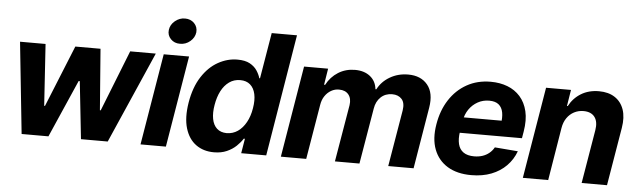

<svg xmlns="http://www.w3.org/2000/svg" viewBox="-49 -950 3788 1142"><g transform="rotate(5 1845.5 -379.0)"><path d="M106 0 48.8 -545.9H201.2L225.1 -178.7H230L378.9 -545.9H529.3L557.6 -181.2H562.5L706.5 -545.9H859.4L620.1 0H460.4L423.3 -343.3H416.5L266.1 0Z M815.9 0 906.7 -545.9H1058.1L967.3 0ZM997.1 -616.7Q963.9 -616.2 942.1 -638.7Q920.4 -661.1 924.3 -692.9Q928.2 -724.6 954.8 -746.8Q981.4 -769 1014.6 -769Q1048.8 -769 1070.1 -746.8Q1091.3 -724.6 1088.4 -692.9Q1084.5 -661.1 1058.1 -638.7Q1031.7 -616.2 997.1 -616.7Z M1254.4 8.8Q1191.9 8.8 1147.2 -23.4Q1102.5 -55.7 1083.5 -118.4Q1064.5 -181.2 1079.1 -272Q1094.7 -365.7 1135.3 -428.2Q1175.8 -490.7 1231.4 -521.7Q1287.1 -552.7 1346.7 -552.7Q1392.6 -552.7 1420.7 -537.4Q1448.7 -522 1463.9 -499Q1479 -476.1 1485.4 -453.6H1489.7L1535.6 -727.5H1686.5L1566.4 0H1417L1431.6 -87.4H1424.8Q1410.6 -64.9 1387.5 -42.7Q1364.3 -20.5 1331.3 -5.9Q1298.3 8.8 1254.4 8.8ZM1320.8 -111.3Q1357.4 -111.8 1386.5 -131.8Q1415.5 -151.9 1435.5 -188Q1455.6 -224.1 1463.4 -272.5Q1471.7 -321.3 1463.9 -357.2Q1456.1 -393.1 1433.3 -412.8Q1410.6 -432.6 1374 -432.6Q1336.4 -432.6 1307.9 -412.1Q1279.3 -391.6 1260.7 -355.7Q1242.2 -319.8 1234.4 -272.5Q1226.1 -225.1 1232.9 -188.7Q1239.7 -152.3 1261.7 -132.1Q1283.7 -111.8 1320.8 -111.3Z M1653.8 0 1744.6 -545.9H1888.2L1872.6 -448.7H1878.9Q1904.3 -497.1 1948.7 -524.9Q1993.2 -552.7 2048.8 -552.7Q2104 -552.7 2139.2 -524.7Q2174.3 -496.6 2179.2 -448.7H2184.6Q2209 -496.1 2257.6 -524.4Q2306.2 -552.7 2366.2 -552.7Q2441.9 -552.7 2481.9 -504.2Q2522 -455.6 2507.3 -367.2L2446.3 0H2294.9L2351.6 -336.9Q2358.9 -382.8 2338.4 -405.3Q2317.9 -427.7 2281.7 -427.7Q2240.7 -427.7 2213.4 -401.9Q2186 -376 2179.2 -333L2123 0H1976.6L2034.2 -340.8Q2040 -380.4 2021 -404.1Q2002 -427.7 1964.4 -427.7Q1939.5 -428.2 1917.2 -415.5Q1895 -402.8 1879.9 -380.4Q1864.7 -357.9 1859.9 -327.1L1805.2 0Z M2791 10.7Q2706.5 10.7 2649.4 -23.9Q2592.3 -58.6 2568.1 -122.1Q2543.9 -185.5 2558.6 -272.5Q2572.3 -356 2613 -419.2Q2653.8 -482.4 2716.6 -517.6Q2779.3 -552.7 2858.9 -552.7Q2914.1 -552.7 2959.2 -535.4Q3004.4 -518.1 3035.4 -483.2Q3066.4 -448.2 3078.9 -396.2Q3091.3 -344.2 3079.6 -274.4L3072.8 -234.4H2612.3L2627.4 -327.6H3015.1L2940.4 -304.2Q2947.8 -346.2 2942.1 -376.5Q2936.5 -406.7 2916.5 -423.3Q2896.5 -439.9 2859.9 -439.9Q2822.3 -439.9 2791.3 -422.6Q2760.3 -405.3 2739.7 -375.5Q2719.2 -345.7 2712.9 -307.6L2702.1 -241.7Q2695.3 -197.8 2703.1 -166.5Q2710.9 -135.3 2734.6 -118.7Q2758.3 -102.1 2798.8 -102.1Q2825.7 -102.1 2848.4 -109.6Q2871.1 -117.2 2888.4 -131.6Q2905.8 -146 2917 -166L3055.2 -154.8Q3036.6 -104.5 3000 -67.4Q2963.4 -30.3 2910.9 -9.8Q2858.4 10.7 2791 10.7Z M3301.8 -315.4 3250 0H3098.6L3189.5 -545.9H3338.4L3322.8 -448.7H3327.6Q3353 -497.1 3398.7 -524.9Q3444.3 -552.7 3505.4 -552.7Q3562 -552.7 3600.1 -527.8Q3638.2 -502.9 3654.1 -457Q3669.9 -411.1 3659.2 -347.2L3601.1 0H3449.7L3503.4 -320.3Q3511.7 -370.1 3491 -398.4Q3470.2 -426.8 3424.3 -427.2Q3393.6 -427.2 3367.9 -413.8Q3342.3 -400.4 3325 -375.5Q3307.6 -350.6 3301.8 -315.4Z"/></g></svg>

Font: Inter Tight
Style: Bold Italic
Weight: 700
Italic angle: -9.39999°
Designer: Rasmus Andersson
Foundry: rsms
Version: Version 3.004